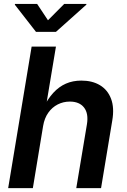

<svg xmlns="http://www.w3.org/2000/svg" viewBox="-20 -967 652 987"><path d="M201.7 -319.8 148.9 0H22L142.6 -727.5H267.6L214.8 -411.1H202.1Q225.1 -458.5 254.2 -490Q283.2 -521.5 318.8 -537.1Q354.5 -552.7 398.4 -552.7Q454.6 -552.7 494.1 -528.8Q533.7 -504.9 551 -459Q568.4 -413.1 557.1 -347.2L499.5 0H372.1L426.8 -327.6Q436 -383.3 412.1 -414.1Q388.2 -444.8 338.9 -444.8Q305.7 -444.8 276.9 -430.2Q248 -415.5 228.3 -387.7Q208.5 -359.9 201.7 -319.8ZM170.9 -946.8 226.6 -862.8 310.1 -946.8H424.3L423.8 -942.9L267.6 -803.2H165L56.2 -942.9L57.1 -946.8Z"/></svg>

Font: Inter SemiBold
Style: Italic
Weight: 600
Italic angle: -9.3988°
Designer: Rasmus Andersson
Foundry: rsms
Version: Version 4.001;git-66647c0bb